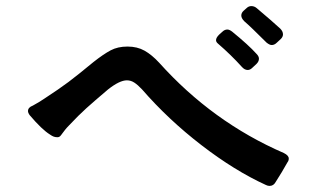

<svg xmlns="http://www.w3.org/2000/svg" viewBox="-20 -740 1040 631"><path d="M873 -592Q882 -592 890 -600L903 -612Q910 -619 910 -627Q910 -637 901 -646Q875 -670 824 -713Q816 -720 806 -720Q797 -720 790 -713L781 -705Q773 -698 773 -689Q773 -680 783 -670Q803 -653 856 -600Q866 -592 873 -592ZM794 -510Q802 -510 809 -517L823 -530Q831 -538 831 -547Q831 -555 823 -563Q797 -592 743 -636Q734 -643 727 -643Q718 -643 710 -635L700 -626Q690 -616 690 -608Q690 -602 696 -597Q740 -559 775 -520Q784 -510 794 -510ZM866 -129Q860 -129 854 -132Q751 -179 642 -263Q533 -347 447 -446Q433 -461 421.5 -468.5Q410 -476 397 -476Q373 -476 335 -446Q289 -407 264 -384.5Q239 -362 207 -328Q200 -321 194 -313.5Q188 -306 186 -303Q185 -302 181.5 -297Q178 -292 175 -290.5Q172 -289 169 -289Q162 -289 156.5 -291Q151 -293 144 -298Q118 -314 78 -361Q72 -369 72 -375Q72 -387 88 -393Q110 -405 126 -416Q175 -448 205 -470.5Q235 -493 287 -536Q320 -562 343.5 -574.5Q367 -587 399 -587Q431 -587 455 -573.5Q479 -560 503 -534Q678 -339 913 -237Q929 -229 929 -219Q929 -212 925 -207Q906 -173 886 -142Q879 -129 866 -129Z"/></svg>

Font: Shippori Gochic B2 Bold
Style: Regular
Weight: 700
Designer: FONTDASU
Foundry: FONTDASU / Google Inc. / but / Adobe
Version: Version 1.130